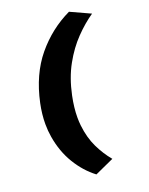

<svg xmlns="http://www.w3.org/2000/svg" viewBox="-168 -871 847 1094"><g transform="rotate(-20 255.5 -324.0)"><path d="M221 139Q156.5 90 112 16.2Q67.5 -57.5 52 -151Q45.5 -189 45.5 -230Q45.5 -289 59 -353Q93.5 -515 181 -621Q268.5 -727 391 -785.5L511 -730.5Q456 -693 402.8 -638Q349.5 -583 307.5 -507.2Q265.5 -431.5 244.5 -331Q230 -261.5 230 -202.5Q230 -177.5 232.5 -154.5Q241 -77.5 269.5 -18.5Q298 40.5 336.5 86.5Z"/></g></svg>

Font: Heraclito ExtraBold
Style: Italic
Weight: 800
Italic angle: -12°
Designer: Kostas Bartsokas (font) & Cristiano Sobral (main changes)
Foundry: Kostas Bartsokas (font) & Cristiano Sobral (main changes)
Version: Version 1.00;July 8, 2020;FontCreator 13.0.0.2655 64-bit